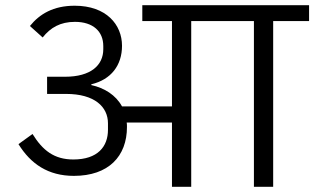

<svg xmlns="http://www.w3.org/2000/svg" viewBox="-20 -718 1208 738"><path d="M264 -42C397 -42 468 -117 468 -230C468 -236 468 -242 467 -247H641V0H715V-637H956V0H1030V-637H1168V-698H527V-637H641V-309H449C425 -353 381 -380 331 -391V-394C407 -412 449 -467 449 -542C449 -623 389 -696 267 -696C185 -696 132 -664 95 -618L144 -574C174 -612 212 -634 268 -634C338 -634 377 -597 377 -541V-529C377 -467 329 -423 230 -423H161V-357H234C344 -357 395 -307 395 -244V-219C395 -155 356 -105 262 -105C188 -105 144 -140 105 -203L51 -164C98 -88 165 -42 264 -42Z"/></svg>

Font: IBM Plex Devanagari
Style: Regular
Weight: 400
Designer: Mike Abbink, Paul van der Laan, Pieter van Rosmalen, Erin McLaughlin
Foundry: Bold Monday
Version: Version 1.0